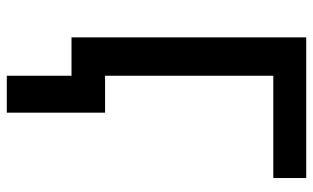

<svg xmlns="http://www.w3.org/2000/svg" viewBox="-204 -550 951 584"><g transform="rotate(90 272.0 -258.5)"><path d="M94.2 -713.9H522V-613.8H210.9V-102.1H323.2V196.8H210.9V0H94.2Z"/></g></svg>

Font: JBL Sans
Style: Semibold
Weight: 600
Version: Version 1.10